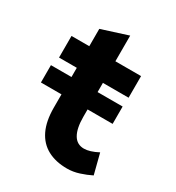

<svg xmlns="http://www.w3.org/2000/svg" viewBox="-148 -665 711 777"><g transform="rotate(30 207.5 -277.0)"><path d="M281 20Q228 20 190 -0.5Q152 -21 132 -62.5Q112 -104 112 -167V-353H29V-454H112V-535L234 -574V-454H354V-353H234V-195Q234 -141 250.5 -112.5Q267 -84 300 -84Q327 -84 365 -104L389 -10Q365 2 337 11Q309 20 281 20ZM16 -310H351V-229H16Z"/></g></svg>

Font: Podkova ExtraBold
Style: Regular
Weight: 800
Designer: Ilya Yudin
Foundry: Cyreal (www.cyreal.org)
Version: Version 2.103